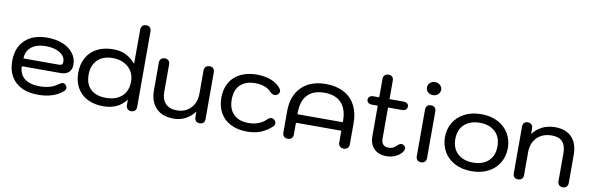

<svg xmlns="http://www.w3.org/2000/svg" viewBox="-51 -1220 5217 1692"><g transform="rotate(10 2557.5 -374.5)"><path d="M41 -245Q41 -364 112.5 -432Q184 -500 311 -500Q389 -500 449.5 -475.5Q510 -451 544 -406.5Q578 -362 578 -305Q578 -261 552.5 -237Q527 -213 480 -213H133Q133 -143 180.5 -104.5Q228 -66 316 -66Q368 -66 406.5 -77Q445 -88 479 -113Q504 -130 517 -130Q529 -130 539 -120Q553 -106 553 -91Q553 -76 539 -63Q457 10 316 10Q186 10 113.5 -57.5Q41 -125 41 -245ZM452 -283Q470 -283 478 -290Q486 -297 486 -315Q486 -363 437.5 -393.5Q389 -424 311 -424Q230 -424 182.5 -386Q135 -348 135 -283Z M632 -243Q632 -318 663.5 -376.5Q695 -435 756 -467.5Q817 -500 901 -500Q969 -500 1016.5 -475.5Q1064 -451 1103 -406L1104 -712Q1104 -734 1116.5 -746.5Q1129 -759 1151 -759Q1172 -759 1184 -746.5Q1196 -734 1196 -712V-37Q1196 -15 1184 -2.5Q1172 10 1151 10Q1129 10 1116.5 -2.5Q1104 -15 1104 -37V-86Q1034 10 899 10Q818 10 758 -20.5Q698 -51 665 -108Q632 -165 632 -243ZM1104 -245Q1104 -327 1049 -375Q994 -423 910 -423Q823 -423 774 -374Q725 -325 725 -243Q725 -157 773.5 -112Q822 -67 909 -67Q1000 -67 1052 -114.5Q1104 -162 1104 -245Z M1316 -206V-453Q1316 -475 1328.5 -487.5Q1341 -500 1362 -500Q1384 -500 1396 -487.5Q1408 -475 1408 -453V-206Q1408 -140 1443.5 -103.5Q1479 -67 1543 -67Q1621 -67 1668.5 -117Q1716 -167 1716 -250V-453Q1716 -475 1728.5 -487.5Q1741 -500 1763 -500Q1785 -500 1796.5 -488Q1808 -476 1808 -453V-37Q1808 -14 1796.5 -2Q1785 10 1763 10Q1741 10 1729 -2.5Q1717 -15 1717 -37V-86Q1642 10 1528 10Q1428 10 1372 -47.5Q1316 -105 1316 -206Z M1912 -246Q1912 -323 1945 -380.5Q1978 -438 2040 -469Q2102 -500 2185 -500Q2259 -500 2315 -478Q2371 -456 2402 -415Q2412 -404 2412 -389Q2412 -371 2393 -357Q2385 -350 2371 -350Q2349 -350 2331 -368Q2282 -423 2185 -423Q2099 -423 2052 -377Q2005 -331 2005 -246Q2005 -161 2052.5 -114Q2100 -67 2185 -67Q2232 -67 2272 -81.5Q2312 -96 2340 -124Q2361 -145 2380 -145Q2392 -145 2404 -136Q2420 -121 2420 -103Q2420 -88 2409 -77Q2361 -32 2307 -11Q2253 10 2185 10Q2102 10 2040 -21Q1978 -52 1945 -110Q1912 -168 1912 -246Z M2504 -37V-228Q2504 -367 2583 -445.5Q2662 -524 2801 -524Q2893 -524 2960.5 -488.5Q3028 -453 3063.5 -386Q3099 -319 3099 -228V-37Q3099 -15 3086 -2.5Q3073 10 3051 10Q3030 10 3017 -2.5Q3004 -15 3004 -37V-142H2598V-37Q2598 -15 2585.5 -2.5Q2573 10 2551 10Q2529 10 2516.5 -2.5Q2504 -15 2504 -37ZM3004 -218V-231Q3004 -335 2952 -390.5Q2900 -446 2801 -446Q2702 -446 2650 -391.5Q2598 -337 2598 -231V-218Z M3585 -84Q3585 -72 3574 -55Q3553 -25 3515 -7.5Q3477 10 3434 10Q3363 10 3322.5 -30.5Q3282 -71 3282 -142V-415H3232Q3209 -415 3196.5 -425Q3184 -435 3184 -453Q3184 -470 3196.5 -480Q3209 -490 3232 -490H3282V-654Q3282 -676 3294.5 -688.5Q3307 -701 3329 -701Q3351 -701 3362.5 -689Q3374 -677 3374 -654V-490H3497Q3520 -490 3532.5 -480.5Q3545 -471 3545 -453Q3545 -435 3532.5 -425Q3520 -415 3497 -415H3374V-134Q3374 -102 3391 -84.5Q3408 -67 3439 -67Q3461 -67 3478 -74.5Q3495 -82 3512 -100Q3531 -119 3547 -119Q3561 -119 3572 -109Q3585 -98 3585 -84Z M3681 -649Q3681 -674 3699 -691Q3717 -708 3743 -708Q3771 -708 3789.5 -691Q3808 -674 3808 -649Q3808 -625 3789.5 -608Q3771 -591 3743 -591Q3717 -591 3699 -607.5Q3681 -624 3681 -649ZM3698 -37V-453Q3698 -475 3710 -487.5Q3722 -500 3744 -500Q3766 -500 3778 -487.5Q3790 -475 3790 -453V-37Q3790 -15 3778 -2.5Q3766 10 3744 10Q3722 10 3710 -2.5Q3698 -15 3698 -37Z M3913 -245Q3913 -316 3946.5 -374Q3980 -432 4044 -466Q4108 -500 4195 -500Q4282 -500 4345.5 -466Q4409 -432 4442.5 -374Q4476 -316 4476 -245Q4476 -174 4442.5 -116Q4409 -58 4345.5 -24Q4282 10 4195 10Q4108 10 4044 -24Q3980 -58 3946.5 -116Q3913 -174 3913 -245ZM4383 -245Q4383 -329 4332 -376Q4281 -423 4195 -423Q4109 -423 4057.5 -376Q4006 -329 4006 -245Q4006 -161 4057.5 -114Q4109 -67 4195 -67Q4281 -67 4332 -114Q4383 -161 4383 -245Z M4566 -37V-453Q4566 -500 4611 -500Q4632 -500 4644 -487.5Q4656 -475 4656 -453V-404Q4730 -500 4857 -500Q4953 -500 5005.5 -444.5Q5058 -389 5058 -288V-37Q5058 -15 5045.5 -2.5Q5033 10 5012 10Q4990 10 4978 -2.5Q4966 -15 4966 -37V-288Q4966 -355 4934.5 -389Q4903 -423 4841 -423Q4757 -423 4707.5 -373.5Q4658 -324 4658 -240V-37Q4658 -15 4645.5 -2.5Q4633 10 4611 10Q4589 10 4577.5 -2.5Q4566 -15 4566 -37Z"/></g></svg>

Font: Kodchasan Medium
Style: Regular
Weight: 500
Designer: Katatrad Aksorn Co.,Ltd.
Foundry: Cadson Demak Co.,Ltd.
Version: Version 1.000; ttfautohint (v1.6)